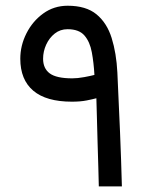

<svg xmlns="http://www.w3.org/2000/svg" viewBox="-20 -663 541 683"><path d="M52.2 -454.1Q52.2 -501 74 -544.2Q95.7 -587.4 133.8 -615Q171.9 -642.6 220.7 -642.6Q286.1 -642.6 323.2 -612.1Q360.4 -581.5 377.2 -527.8Q394 -474.1 397.5 -405.3Q402.8 -292 407 -192.9Q411.1 -93.8 413.6 0H331.5Q331.1 -24.9 329.8 -67.1Q328.6 -109.4 327.1 -157Q325.7 -204.6 324.7 -246.6Q323.7 -288.6 322.8 -313.5Q310.5 -310.1 288.3 -305.7Q266.1 -301.3 235.8 -301.3Q144.5 -301.3 98.4 -340.3Q52.2 -379.4 52.2 -454.1ZM220.2 -559.1Q194.3 -559.1 174.8 -543.7Q155.3 -528.3 144.3 -504.2Q133.3 -480 133.3 -454.1Q133.3 -419.4 157 -401.9Q180.7 -384.3 237.3 -384.3Q255.9 -384.3 279.8 -388.7Q303.7 -393.1 315.9 -396.5Q313.5 -439.9 306.6 -477.1Q299.8 -514.2 280.5 -536.6Q261.2 -559.1 220.2 -559.1Z"/></svg>

Font: Vazir FD-WOL
Style: Regular-FD-WOL
Weight: 400
Designer: Saber Rastikerdar
Foundry: Saber Rastikerdar
Version: Version 30.1.0